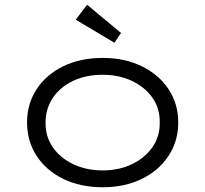

<svg xmlns="http://www.w3.org/2000/svg" viewBox="-20 -779 865 809"><path d="M413 10Q319 10 247 -25Q175 -60 134.5 -122Q94 -184 94 -263Q94 -342 134.5 -403.5Q175 -465 247 -500Q319 -535 413 -535Q505 -535 577 -500Q649 -465 690 -403.5Q731 -342 731 -263Q731 -184 690 -122Q649 -60 577 -25Q505 10 413 10ZM413 -61Q481 -61 535.5 -87Q590 -113 622 -158.5Q654 -204 653 -263Q654 -322 622.5 -367Q591 -412 536 -438Q481 -464 413 -464Q343 -464 288.5 -438.5Q234 -413 203 -367Q172 -321 172 -263Q171 -204 202.5 -158.5Q234 -113 289 -87Q344 -61 413 -61ZM462 -599 299 -696 347 -759 490 -640Z"/></svg>

Font: Lexend Mega Light
Style: Regular
Weight: 300
Version: Version 1.007